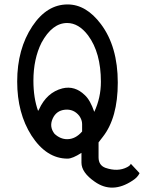

<svg xmlns="http://www.w3.org/2000/svg" viewBox="-20 -699 658 878"><path d="M352.5 44.9V0Q311.5 26.4 289.1 26.4Q192.4 26.4 124 -79.1Q58.6 -181.6 58.6 -326.2Q58.6 -474.6 127.9 -579.1Q194.3 -678.7 289.1 -678.7Q374 -678.7 441.4 -588.9Q518.6 -486.3 518.6 -321.3Q518.6 -160.2 450.2 -73.2Q439.5 -59.6 430.7 -47.9V20.5Q430.7 56.6 461.9 68.4Q518.6 87.9 561.5 65.4Q576.2 57.6 578.1 49.8L618.2 92.8Q609.4 112.3 585.9 127Q493.2 188.5 413.1 131.8Q352.5 89.8 352.5 44.9ZM229.5 -86.9Q255.9 -62.5 287.1 -62.5Q325.2 -62.5 355.5 -97.7V-131.8Q355.5 -150.4 342.8 -168.9Q317.4 -201.2 277.3 -197.3Q237.3 -193.4 220.7 -156.2Q204.1 -119.1 229.5 -86.9ZM411.1 -187.5Q441.4 -252 441.4 -325.2Q441.4 -458 382.8 -537.1Q339.8 -593.8 287.1 -593.8Q218.8 -593.8 169.9 -503.9Q132.8 -429.7 132.8 -330.1Q132.8 -251 154.3 -191.4Q156.2 -196.3 158.2 -198.2Q193.4 -276.4 265.6 -294.9Q322.3 -308.6 368.2 -263.7Q392.6 -241.2 411.1 -187.5Z"/></svg>

Font: Hopone
Style: Regular
Weight: 400
Foundry: SIL International (SIL)
Version: Version 1.00 September 3, 2015, initial release